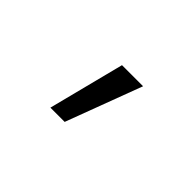

<svg xmlns="http://www.w3.org/2000/svg" viewBox="-41 -249 457 457"><g transform="rotate(45 187.5 -20.0)"><path d="M178 76 250 -116H179L130 76Z"/></g></svg>

Font: Inconsolata Condensed
Style: Bold
Weight: 700
Width: 3
Monospace: yes
Designer: Raph Levien, Cyreal, Brenton Simpson
Foundry: Raph Levien, Cyreal, Google
Version: Version 3.100